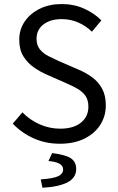

<svg xmlns="http://www.w3.org/2000/svg" viewBox="-20 -688 574 935"><path d="M271.7 12Q202 12 143.8 -14.3Q85.6 -40.6 42.1 -85.8L89.1 -140.9Q124.8 -104.1 172.8 -82.7Q220.9 -61.4 273.2 -61.4Q338.1 -61.4 374.2 -90.8Q410.4 -120.2 410.4 -168.1Q410.4 -201.8 395.7 -222Q381.1 -242.3 356.6 -256.2Q332 -270 300.9 -283.6L206.6 -325.1Q176 -338.5 145.4 -359.5Q114.8 -380.6 94.2 -413.2Q73.7 -445.9 73.7 -494.1Q73.7 -544.4 100.6 -583.6Q127.5 -622.8 174.1 -645.6Q220.7 -668.3 280.3 -668.3Q339.9 -668.3 389.8 -645.9Q439.7 -623.5 473.6 -588.8L427.8 -533.7Q398 -562.4 360.6 -578.7Q323.2 -594.9 280.3 -594.9Q225.3 -594.9 191.6 -569Q158 -543.2 158 -499.1Q158 -467.6 174.2 -447.7Q190.4 -427.7 215.9 -414.8Q241.4 -401.8 266.6 -390.5L360.1 -350Q398.6 -334 428.8 -311.7Q459 -289.4 477.2 -256.4Q495.3 -223.3 495.3 -174.5Q495.3 -122.7 468.4 -80.2Q441.4 -37.8 391 -12.9Q340.7 12 271.7 12ZM186.6 226.3 178.4 185.6Q241.1 181.3 264.2 169.7Q287.3 158 287.3 138.2Q287.3 118.6 269 108.9Q250.8 99.1 215.9 96.1L234 57.6Q299.8 65.5 325.5 83Q351.1 100.5 351.1 134.7Q351.1 178 308.6 200Q266 222 186.6 226.3Z"/></svg>

Font: Source Sans 3 Variable
Style: Regular
Weight: 200
Designer: Paul D. Hunt
Foundry: Adobe Systems Incorporated
Version: Version 3.026